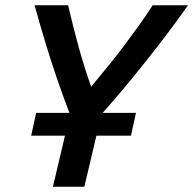

<svg xmlns="http://www.w3.org/2000/svg" viewBox="-20 -713 738 733"><path d="M182 0 228 -195H99L118 -282H245Q219 -350 196 -417.5Q173 -485 152.5 -553Q132 -621 112 -693H240Q258 -615 279.5 -536.5Q301 -458 328 -382Q359 -420 390.5 -458Q422 -496 451.5 -535.5Q481 -575 509.5 -614.5Q538 -654 563 -693H698Q648 -622 596 -554.5Q544 -487 489 -419.5Q434 -352 372 -282H499L480 -195H348L302 0Z"/></svg>

Font: Ubuntu Sans SemiBold
Style: Italic
Weight: 600
Italic angle: -13.5°
Designer: Dalton Maag Ltd
Foundry: Dalton Maag Ltd
Version: Version 1.006